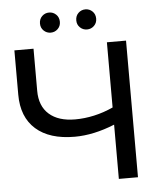

<svg xmlns="http://www.w3.org/2000/svg" viewBox="-59 -928 835 980"><g transform="rotate(-5 359.0 -438.5)"><path d="M305 -234Q176 -234 106 -296Q36 -358 36 -473V-700H134V-484Q134 -406 181.5 -364Q229 -322 315 -322Q363 -322 412.5 -333Q462 -344 510 -366V-700H608V0H510V-278Q402 -234 305 -234ZM229 -774Q208 -774 193 -788.5Q178 -803 178 -825Q178 -848 193 -862.5Q208 -877 229 -877Q250 -877 265 -862.5Q280 -848 280 -825Q280 -803 265 -788.5Q250 -774 229 -774ZM415 -774Q394 -774 379 -788.5Q364 -803 364 -825Q364 -848 379 -862.5Q394 -877 415 -877Q436 -877 451 -862.5Q466 -848 466 -825Q466 -803 451 -788.5Q436 -774 415 -774Z"/></g></svg>

Font: Montserrat Medium
Style: Regular
Weight: 500
Designer: Julieta Ulanovsky
Foundry: Julieta Ulanovsky
Version: Version 9.000; ttfautohint (v1.8.4.7-5d5b)